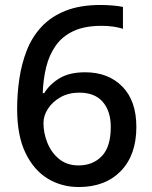

<svg xmlns="http://www.w3.org/2000/svg" viewBox="-20 -743 612 773"><path d="M49 -304Q49 -366 58 -426.5Q67 -487 88 -540.5Q109 -594 147 -635Q185 -676 243.5 -699.5Q302 -723 385 -723Q406 -723 432 -721Q458 -719 475 -715V-627Q438 -639 389 -639Q321 -639 276 -618Q231 -597 204.5 -559.5Q178 -522 166 -473Q154 -424 152 -368H158Q179 -403 219 -427.5Q259 -452 323 -452Q416 -452 472.5 -394.5Q529 -337 529 -232Q529 -119 466.5 -54.5Q404 10 297 10Q228 10 172 -24Q116 -58 82.5 -127.5Q49 -197 49 -304ZM296 -77Q354 -77 390 -114.5Q426 -152 426 -232Q426 -295 394 -332.5Q362 -370 299 -370Q256 -370 223.5 -351.5Q191 -333 173 -305Q155 -277 155 -248Q155 -207 171 -167.5Q187 -128 218.5 -102.5Q250 -77 296 -77Z"/></svg>

Font: Noto Sans Tai Tham Medium
Style: Regular
Weight: 500
Designer: Monotype Design Team 2013. Revised by David WIlliams 2020
Foundry: Monotype Imaging Inc.
Version: Version 2.002; ttfautohint (v1.8.4.7-5d5b)